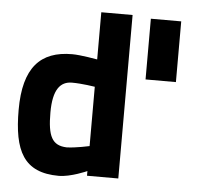

<svg xmlns="http://www.w3.org/2000/svg" viewBox="-51 -754 872 819"><g transform="rotate(5 385.0 -344.5)"><path d="M484 -700H350V-498C350 -498 279 -511 242 -511C106 -511 35 -436 35 -255C35 -80 79 11 230 11C281 11 350 -20 350 -20V0H484ZM253 -113C190 -115 171 -154 171 -255C171 -354 202 -390 252 -390C295 -390 350 -381 350 -381V-127C350 -127 292 -114 253 -113ZM693 -691H563V-431H693Z"/></g></svg>

Font: TitilliumText22L
Style: 999 wt
Weight: 900
Designer: Campivisivi
Foundry: Campivisivi
Version: 1.000